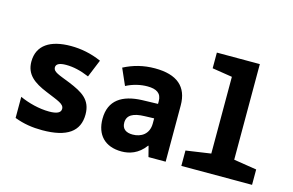

<svg xmlns="http://www.w3.org/2000/svg" viewBox="-95 -990 1880 1230"><g transform="rotate(15 844.5 -375.0)"><path d="M254 10C419 10 497 -47 497 -159C497 -257 435 -292 343 -330C268 -360 229 -370 229 -400C229 -423 252 -434 295 -434C343 -434 392 -423 449 -399L497 -516C429 -546 361 -559 294 -559C159 -559 74 -507 74 -397C74 -312 131 -270 219 -234C302 -199 343 -188 343 -155C343 -129 317 -117 266 -117C200 -117 127 -136 70 -162V-22C130 1 189 10 254 10Z M780 10C831 10 890 -7 936 -70H939L957 0H1071V-373C1071 -497 998 -560 851 -560C774 -560 708 -542 646 -510L694 -401C740 -425 790 -436 834 -436C895 -436 928 -415 928 -363V-345L823 -342C693 -337 609 -285 609 -161C609 -57 668 10 780 10ZM821 -113C778 -113 750 -131 750 -173C750 -223 789 -245 867 -247L928 -249V-215C928 -145 878 -113 821 -113Z M1175 0H1644V-102L1492 -126V-760H1207V-656L1340 -635V-126L1175 -102Z"/></g></svg>

Font: Noto Sans Mono SemiCondensed ExtraBold
Style: Regular
Weight: 800
Width: 4
Designer: Monotype Design Team
Foundry: Monotype Imaging Inc.
Version: Version 2.014